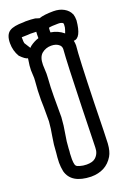

<svg xmlns="http://www.w3.org/2000/svg" viewBox="-176 -963 712 1026"><g transform="rotate(-20 180.0 -450.0)"><path d="M156 -69Q190 -69 206 -83Q230 -104 230 -139Q230 -163 236 -369Q243 -620 249 -692Q249 -706 240 -715Q223 -731 194 -731Q163 -731 140.5 -712.5Q118 -694 118 -649L120 -599L119 -575Q115 -524 115 -471V-353Q112 -306 104 -263.5Q96 -221 94 -181Q94 -168 92 -155L91 -123Q91 -105 94.5 -92Q98 -79 115 -76L116 -75Q136 -69 156 -69ZM317 -714Q320 -701 320 -687Q313 -624 306 -364Q302 -168 300 -136Q297 -92 282 -67Q242 0 156 0Q45 -3 25 -79Q20 -104 20 -129Q20 -145 21.5 -159Q23 -173 24 -184Q26 -230 34 -273Q42 -316 45 -355V-435L44 -478Q44 -530 49 -582L50 -600Q50 -610 49 -621Q48 -632 48 -644Q48 -668 54 -702Q54 -706 55 -710Q40 -712 13 -740Q-8 -775 -8 -818Q-8 -867 19 -884Q43 -899 97 -899L110 -900Q142 -900 164 -897L186 -890Q215 -900 268 -900Q302 -900 327 -886Q352 -872 362 -849L363 -848Q368 -833 368 -812Q359 -714 317 -714ZM144 -792V-811Q144 -820 145 -828Q135 -829 112 -829L97 -828Q72 -828 62 -827Q62 -798 64 -793Q74 -776 86 -758L94 -766Q118 -784 144 -792ZM287 -767Q290 -776 293 -784Q298 -797 298 -814Q298 -818 297 -821Q289 -829 270 -829Q230 -829 216 -825Q215 -819 215 -811V-799Q256 -793 287 -767Z"/></g></svg>

Font: Bubblez Graffiti
Style: Regular
Weight: 400
Designer: GGBotNet
Foundry: GGBotNet
Version: 1.00